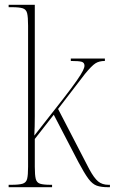

<svg xmlns="http://www.w3.org/2000/svg" viewBox="-20 -780 480 800"><path d="M16 0V-10H27Q59 -10 74 -14.5Q89 -19 93 -34.5Q97 -50 97 -85V-673Q97 -709 93 -725Q89 -741 74.5 -745.5Q60 -750 30 -750H16V-760H125V-373Q125 -342 125 -296.5Q125 -251 123 -215L243 -368Q281 -417 300 -444.5Q319 -472 325.5 -485.5Q332 -499 332 -506Q332 -519 320.5 -522.5Q309 -526 275 -526V-536H417V-526Q393 -526 377.5 -516Q362 -506 334 -472L222 -326L352 -75Q372 -38 389 -24Q406 -10 432 -10H438V0H430Q401 0 383 -6.5Q365 -13 348.5 -35Q332 -57 307 -104L204 -302L125 -201V-85Q125 -50 129 -34.5Q133 -19 147 -14.5Q161 -10 192 -10H197V0Z"/></svg>

Font: Noto Serif Display Condensed Thin
Style: Regular
Weight: 100
Width: 3
Designer: Monotype Design Team
Foundry: Monotype Imaging Inc.
Version: Version 2.009